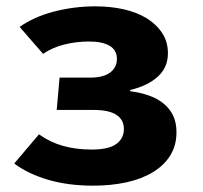

<svg xmlns="http://www.w3.org/2000/svg" viewBox="-20 -569 640 606"><path d="M168 -324H264Q306 -324 327.5 -340Q349 -356 349 -383Q349 -411 326 -424.5Q303 -438 261 -438Q221 -438 183 -428.5Q145 -419 116 -399L42 -484Q87 -516 150.5 -532.5Q214 -549 281 -549Q329 -549 371 -539.5Q413 -530 443.5 -511Q474 -492 492 -464.5Q510 -437 510 -401Q510 -356 478 -327Q446 -298 391 -285V-281Q423 -277 450 -267.5Q477 -258 496.5 -242Q516 -226 526.5 -204Q537 -182 537 -152Q537 -110 517.5 -78.5Q498 -47 462.5 -25.5Q427 -4 379 6.5Q331 17 274 17Q194 17 130.5 -2Q67 -21 25 -53L103 -145Q138 -120 179 -108.5Q220 -97 269 -97Q323 -97 347 -114.5Q371 -132 371 -162Q371 -191 347.5 -206.5Q324 -222 275 -222H159Z"/></svg>

Font: Qzxlaeiskcpccdgjqmyffctclhy
Style: Regular
Weight: 700
Monospace: yes
Designer: Carrois Corporate & Edenspiekermann
Foundry: Carrois Corporate GbR & Edenspiekermann AG
Version: Version 2.001